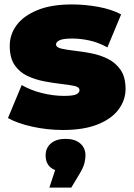

<svg xmlns="http://www.w3.org/2000/svg" viewBox="-20 -577 605 867"><path d="M264 10Q194 10 126 -5Q58 -20 16 -44L78 -193Q117 -170 168.5 -157Q220 -144 269 -144Q310 -144 324.5 -151Q339 -158 339 -170Q339 -184 315.5 -189Q292 -194 256 -198Q221 -202 181 -209.5Q141 -217 105 -233.5Q69 -250 46.5 -282.5Q24 -315 24 -370Q24 -422 55.5 -464Q87 -506 149.5 -531.5Q212 -557 304 -557Q364 -557 424 -546Q484 -535 527 -512L465 -363Q423 -386 382.5 -394.5Q342 -403 307 -403Q264 -403 248.5 -395Q233 -387 233 -377Q233 -363 257 -357.5Q281 -352 316 -348Q351 -344 391 -336.5Q431 -329 466.5 -311.5Q502 -294 524.5 -261.5Q547 -229 547 -175Q547 -126 516 -83.5Q485 -41 422 -15.5Q359 10 264 10ZM203 270 229 191Q186 174 186 125Q186 91 210 70.5Q234 50 276 50Q318 50 342 70.5Q366 91 366 125Q366 139 361.5 158.5Q357 178 341 205L302 270Z"/></svg>

Font: Montserrat Black
Style: Regular
Weight: 900
Designer: Julieta Ulanovsky
Foundry: Julieta Ulanovsky
Version: Version 9.000; ttfautohint (v1.8.4.7-5d5b)